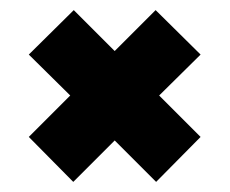

<svg xmlns="http://www.w3.org/2000/svg" viewBox="-20 -500 455 380"><path d="M37 -229 119 -311 37 -392 126 -480 207 -399 288 -480 377 -392 295 -311 377 -229 289 -140 207 -222 125 -140Z"/></svg>

Font: Eyechart
Style: Regular
Weight: 400
Designer: Peter Wiegel
Foundry: Peter Wiegel
Version: Version 1.000